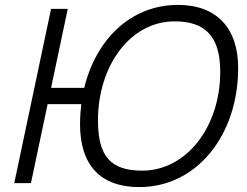

<svg xmlns="http://www.w3.org/2000/svg" viewBox="-20 -746 1007 782"><path d="M38 0H106L174 -322H311C308 -295 306 -268 306 -239C306 -73 390 16 547 16C784 16 950 -198 950 -469C950 -632 862 -726 705 -726C513 -726 371 -586 323 -388H188L256 -710H188ZM559 -51C432 -51 379 -108 379 -255C379 -479 511 -659 691 -659C817 -659 877 -597 877 -453C877 -230 740 -51 559 -51Z"/></svg>

Font: Geist Light
Style: Italic
Weight: 300
Italic angle: -12°
Designer: Basement.studio, Andrés Briganti, Mateo Zaragoza
Foundry: Basement.studio, Vercel, Andrés Briganti, Guido Ferreyra, Mateo Zaragoza
Version: Version 1.500